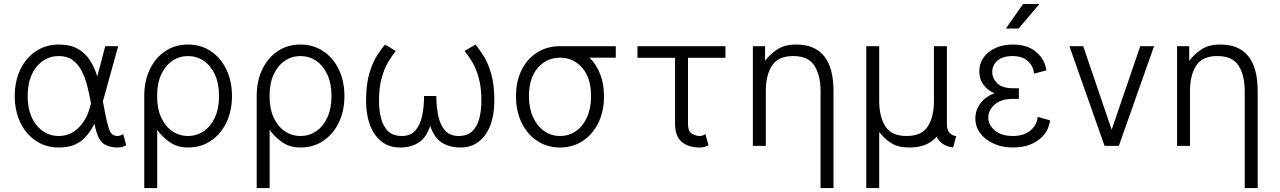

<svg xmlns="http://www.w3.org/2000/svg" viewBox="-20 -743 6519 978"><path d="M623 -3.4Q604 8.3 579.1 8.3Q539.6 8.3 512.5 -7.8Q485.4 -23.9 471.7 -70.3Q466.3 -87.9 460.9 -112.8Q432.6 -54.7 390.6 -23.2Q348.6 8.3 279.3 8.3Q213.4 8.3 162.8 -25.6Q112.3 -59.6 83.7 -118.7Q55.2 -177.7 55.2 -253.9Q55.2 -330.1 83.7 -389.2Q112.3 -448.2 162.8 -482.2Q213.4 -516.1 279.3 -516.1Q337.9 -516.1 376.2 -494.4Q414.6 -472.7 438 -436Q461.4 -399.4 475.6 -354L516.1 -507.8H582L511.7 -253.9Q507.8 -239.7 503.9 -227.5Q510.3 -192.4 517.1 -158Q523.9 -123.5 533.2 -92.8Q540.5 -66.9 552 -58.6Q563.5 -50.3 579.1 -50.3Q592.3 -50.3 607.4 -60.1ZM279.3 -457.5Q211.4 -457.5 166.3 -402.8Q121.1 -348.1 121.1 -253.9Q121.1 -160.2 166.3 -105.2Q211.4 -50.3 279.3 -50.3Q339.4 -50.3 383.1 -95.2Q426.8 -140.1 443.4 -217.3Q435.5 -261.2 424.8 -304Q414.1 -346.7 396.2 -381.3Q378.4 -416 350.1 -436.8Q321.8 -457.5 279.3 -457.5Z M714.8 -254.4Q714.8 -330.6 743.2 -389.6Q771.5 -448.7 821.8 -482.4Q872.1 -516.1 937.5 -516.1Q1003.4 -516.1 1054 -482.2Q1104.5 -448.2 1133.1 -389.2Q1161.6 -330.1 1161.6 -253.9Q1161.6 -177.7 1133.1 -118.7Q1104.5 -59.6 1054 -25.6Q1003.4 8.3 937.5 8.3Q882.8 8.3 844.2 -19Q805.7 -46.4 780.8 -81.5V214.8H714.8ZM780.3 -253.9Q780.3 -189 801.5 -143.6Q822.8 -98.1 858.4 -74.2Q894 -50.3 937.5 -50.3Q981.4 -50.3 1017.1 -74.2Q1052.7 -98.1 1074.2 -143.6Q1095.7 -189 1095.7 -253.9Q1095.7 -318.8 1074.2 -364.3Q1052.7 -409.7 1017.1 -433.6Q981.4 -457.5 937.5 -457.5Q894 -457.5 858.4 -433.6Q822.8 -409.7 801.5 -364.3Q780.3 -318.8 780.3 -253.9Z M1287.6 -254.4Q1287.6 -330.6 1315.9 -389.6Q1344.2 -448.7 1394.5 -482.4Q1444.8 -516.1 1510.3 -516.1Q1576.2 -516.1 1626.7 -482.2Q1677.2 -448.2 1705.8 -389.2Q1734.4 -330.1 1734.4 -253.9Q1734.4 -177.7 1705.8 -118.7Q1677.2 -59.6 1626.7 -25.6Q1576.2 8.3 1510.3 8.3Q1455.6 8.3 1417 -19Q1378.4 -46.4 1353.5 -81.5V214.8H1287.6ZM1353 -253.9Q1353 -189 1374.3 -143.6Q1395.5 -98.1 1431.2 -74.2Q1466.8 -50.3 1510.3 -50.3Q1554.2 -50.3 1589.8 -74.2Q1625.5 -98.1 1647 -143.6Q1668.5 -189 1668.5 -253.9Q1668.5 -318.8 1647 -364.3Q1625.5 -409.7 1589.8 -433.6Q1554.2 -457.5 1510.3 -457.5Q1466.8 -457.5 1431.2 -433.6Q1395.5 -409.7 1374.3 -364.3Q1353 -318.8 1353 -253.9Z M1844.7 -228.5Q1844.7 -314 1861.6 -370.1Q1878.4 -426.3 1901.1 -460.9Q1923.8 -495.6 1940.9 -516.1L1996.1 -483.4Q1977.1 -460 1957.3 -427Q1937.5 -394 1924.1 -345.9Q1910.6 -297.9 1910.6 -228.5Q1910.6 -181.6 1920.9 -140.9Q1931.2 -100.1 1956.3 -75.2Q1981.4 -50.3 2027.3 -50.3Q2071.3 -50.3 2095.7 -78.1Q2120.1 -106 2130.1 -152.3Q2140.1 -198.7 2140.1 -253.9H2202.6Q2202.6 -198.7 2212.6 -152.3Q2222.7 -106 2247.1 -78.1Q2271.5 -50.3 2315.4 -50.3Q2361.3 -50.3 2386.5 -75.2Q2411.6 -100.1 2421.9 -140.9Q2432.1 -181.6 2432.1 -228.5Q2432.1 -297.9 2418.7 -345.9Q2405.3 -394 2385.5 -427Q2365.7 -460 2346.7 -483.4L2401.9 -516.1Q2418.9 -495.6 2441.7 -460.9Q2464.4 -426.3 2481.2 -370.1Q2498 -314 2498 -228.5Q2498 -158.7 2477.8 -105.2Q2457.5 -51.8 2418.9 -21.7Q2380.4 8.3 2326.2 8.3Q2269.5 8.3 2230.5 -16.6Q2191.4 -41.5 2171.4 -102.1Q2151.4 -41.5 2112.3 -16.6Q2073.2 8.3 2016.6 8.3Q1962.4 8.3 1923.8 -21.7Q1885.3 -51.8 1865 -105.2Q1844.7 -158.7 1844.7 -228.5Z M2608.4 -252.9Q2608.4 -329.1 2637 -386.5Q2665.5 -443.8 2716.3 -475.8Q2767.1 -507.8 2832.5 -507.8H3116.7V-449.2H2982.9Q3017.6 -415.5 3037.1 -365.5Q3056.6 -315.4 3056.6 -252.9Q3056.6 -176.8 3028.1 -117.9Q2999.5 -59.1 2949 -25.4Q2898.4 8.3 2832.5 8.3Q2767.1 8.3 2716.3 -25.4Q2665.5 -59.1 2637 -117.9Q2608.4 -176.8 2608.4 -252.9ZM2674.3 -252.9Q2674.3 -191.9 2695.1 -146.5Q2715.8 -101.1 2751.5 -75.7Q2787.1 -50.3 2832.5 -50.3Q2877.9 -50.3 2913.8 -75.2Q2949.7 -100.1 2970.2 -145.8Q2990.7 -191.4 2990.7 -252.9Q2990.7 -345.7 2945.8 -397.5Q2900.9 -449.2 2832.5 -449.2Q2764.6 -449.2 2719.5 -397.5Q2674.3 -345.7 2674.3 -252.9Z M3573.2 -60.1 3588.9 -3.4Q3569.8 8.3 3544.9 8.3Q3484.9 8.3 3451.7 -21Q3418.5 -50.3 3418.5 -112.3V-448.7H3227.1V-507.8H3675.3V-448.7H3484.4V-112.3Q3484.4 -74.7 3503.9 -62.5Q3523.4 -50.3 3544.9 -50.3Q3558.1 -50.3 3573.2 -60.1Z M4159.7 214.8V-279.3Q4159.7 -359.4 4128.4 -408.4Q4097.2 -457.5 4020.5 -457.5Q3943.4 -457.5 3912.1 -408.4Q3880.9 -359.4 3880.9 -279.3V0H3814.9V-507.8H3877V-433.1Q3902.3 -466.8 3939.5 -491.5Q3976.6 -516.1 4035.2 -516.1Q4225.6 -516.1 4225.6 -279.3V214.8Z M4835 8.3Q4773.9 0 4751 -46.4Q4703.1 8.3 4612.8 8.3Q4554.2 8.3 4519 -14.4Q4483.9 -37.1 4458.5 -70.8V214.8H4392.6V-507.8H4458.5V-228.5Q4458.5 -148.4 4489.7 -99.4Q4521 -50.3 4598.1 -50.3Q4674.8 -50.3 4706.1 -99.4Q4737.3 -148.4 4737.3 -228.5V-507.8H4803.2V-111.3Q4803.2 -82 4816.2 -67.1Q4829.1 -52.2 4850.6 -49.8Z M5139.2 -293.5H5169.9V-239.3H5139.2Q5079.6 -239.3 5046.9 -210.7Q5014.2 -182.1 5014.2 -144Q5014.2 -106.4 5047.6 -78.4Q5081.1 -50.3 5139.2 -50.3Q5195.3 -50.3 5228.3 -77.9Q5261.2 -105.5 5266.1 -147.5L5329.1 -129.9Q5319.8 -65.9 5268.3 -28.8Q5216.8 8.3 5139.2 8.3Q5085.9 8.3 5042.5 -11Q4999 -30.3 4973.6 -63.7Q4948.2 -97.2 4948.2 -139.2Q4948.2 -183.1 4975.1 -218Q5002 -252.9 5045.9 -267.6Q5011.7 -282.2 4990 -310.8Q4968.3 -339.4 4968.3 -380.9Q4968.3 -419.4 4990 -450Q5011.7 -480.5 5050.3 -498.3Q5088.9 -516.1 5139.2 -516.1Q5214.8 -516.1 5258.8 -477.8Q5302.7 -439.5 5310.1 -384.8L5246.6 -367.7Q5246.6 -387.7 5234.9 -408.4Q5223.1 -429.2 5199.5 -443.4Q5175.8 -457.5 5139.2 -457.5Q5086.4 -457.5 5060.3 -433.8Q5034.2 -410.2 5034.2 -376.5Q5034.2 -344.2 5059.8 -318.8Q5085.4 -293.5 5139.2 -293.5ZM5168.5 -597.7H5103.5L5191.4 -722.7H5274.4Z M5642.6 -82 5788.1 -507.8H5858.4L5679.2 0H5606.4L5427.2 -507.8H5497.6Z M6320.3 214.8V-279.3Q6320.3 -359.4 6289.1 -408.4Q6257.8 -457.5 6181.2 -457.5Q6104 -457.5 6072.8 -408.4Q6041.5 -359.4 6041.5 -279.3V0H5975.6V-507.8H6037.6V-433.1Q6063 -466.8 6100.1 -491.5Q6137.2 -516.1 6195.8 -516.1Q6386.2 -516.1 6386.2 -279.3V214.8Z"/></svg>

Font: Giphurs Light
Style: Regular
Weight: 300
Version: Version 0.920; ttfautohint (v1.8.4.7-5d5b)